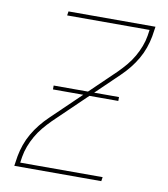

<svg xmlns="http://www.w3.org/2000/svg" viewBox="-82 -805 765 874"><g transform="rotate(10 300.0 -367.5)"><path d="M43 0 50 -46Q55 -73 64.5 -100Q74 -127 88.5 -152Q103 -177 121.5 -200Q140 -223 161 -243L433 -505Q453 -525 470.5 -546Q488 -567 501.5 -590.5Q515 -614 524.5 -639Q534 -664 538 -689L542 -716H161L164 -735H566L559 -689Q554 -662 544.5 -635Q535 -608 520.5 -583Q506 -558 487.5 -535Q469 -512 448 -492L176 -230Q156 -210 138.5 -189Q121 -168 107.5 -144.5Q94 -121 84.5 -96Q75 -71 71 -46L67 -19H448L445 0ZM156 -373V-391H458V-373Z"/></g></svg>

Font: Iosevka Curly ThExObl
Style: Regular
Weight: 100
Width: 7
Italic angle: -9°
Monospace: yes
Designer: Belleve Invis
Foundry: Belleve Invis
Version: Version 11.1.0; ttfautohint (v1.8.3)